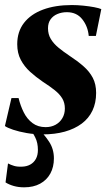

<svg xmlns="http://www.w3.org/2000/svg" viewBox="-29 -534 444 780"><path d="M360.5 -388H331.5Q328 -427 305.2 -455.8Q282.5 -484.5 242.5 -484.5Q222 -484.5 204.5 -477.2Q187 -470 176.5 -455.5Q166 -441 166 -419Q166 -394.5 177.5 -375.5Q189 -356.5 208.8 -340.2Q228.5 -324 252.5 -308Q286 -286 310.2 -264.8Q334.5 -243.5 348 -217.8Q361.5 -192 361.5 -156.5Q361.5 -116 346.5 -84.5Q331.5 -53 303 -31.8Q274.5 -10.5 234.2 0.8Q194 12 143.5 12Q111 12 79.5 6.5Q48 1 24.2 -7Q0.5 -15 -9 -22L17.5 -135.5H46.5Q54 -104.5 67.5 -77.5Q81 -50.5 103 -34Q125 -17.5 156.5 -17.5Q179 -17.5 196.8 -27.2Q214.5 -37 224.5 -54.2Q234.5 -71.5 234.5 -93Q234.5 -116.5 224 -134Q213.5 -151.5 193.5 -167.5Q173.5 -183.5 144 -202.5Q117 -221 93.5 -242.2Q70 -263.5 55.5 -290.8Q41 -318 41 -354.5Q41 -405.5 68.5 -441Q96 -476.5 145.8 -495Q195.5 -513.5 263 -513.5Q285.5 -513.5 309.8 -511Q334 -508.5 353.8 -504.8Q373.5 -501 382.5 -497ZM69 227Q46 227 26.8 221.5Q7.5 216 -6.5 207L3.5 130Q15 136 28.5 140Q42 144 61 143Q79.5 142.5 94 134.5Q108.5 126.5 116.8 111.5Q125 96.5 125 75Q125 46 114.2 24.5Q103.5 3 91.5 -10.5L120 -12.5L126.5 -10.5Q151 12 170.5 41.8Q190 71.5 190 109.5Q190 144.5 175.5 171Q161 197.5 134 212.2Q107 227 69 227Z"/></svg>

Font: Merriweather 144pt
Style: Bold Italic
Weight: 700
Italic angle: -7.8°
Version: Version 2.101